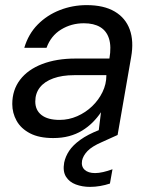

<svg xmlns="http://www.w3.org/2000/svg" viewBox="-20 -528 593 751"><path d="M188 12Q133 12 97.5 -6.5Q62 -25 45 -55.5Q28 -86 28 -121Q28 -176 58.5 -216Q89 -256 145 -277.5Q201 -299 275 -299H408Q416 -346 406.5 -376.5Q397 -407 372 -422Q347 -437 308 -437Q259 -437 219 -412.5Q179 -388 162 -341H75Q91 -395 127.5 -432Q164 -469 214 -488.5Q264 -508 319 -508Q386 -508 428.5 -483Q471 -458 487.5 -412.5Q504 -367 493 -305L440 0H364L375 -89Q361 -68 342.5 -49.5Q324 -31 301 -17Q278 -3 250 4.5Q222 12 188 12ZM213 -59Q249 -59 282 -73.5Q315 -88 340.5 -112.5Q366 -137 381 -168Q396 -199 396 -232V-234H270Q223 -234 188.5 -221.5Q154 -209 136 -186Q118 -163 118 -131Q118 -97 142.5 -78Q167 -59 213 -59ZM332 203Q302 203 276.5 193.5Q251 184 238 163Q225 142 231 108Q236 84 250.5 62Q265 40 294 19Q323 -2 369 -20L426 -43L440 0L378 28Q339 45 322 63Q305 81 301 100Q297 123 311 136Q325 149 352 149Q366 149 383.5 145Q401 141 420 134L410 190Q392 196 372 199.5Q352 203 332 203Z"/></svg>

Font: DM Sans 24pt
Style: Italic
Weight: 400
Italic angle: -10°
Designer: Colophon Foundry, Jonny Pinhorn
Foundry: Colophon Foundry
Version: Version 4.004;gftools[0.9.30]